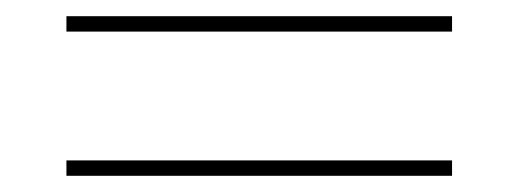

<svg xmlns="http://www.w3.org/2000/svg" viewBox="-20 -424 640 237"><path d="M62 -385V-404H538V-385ZM62 -207V-226H538V-207Z"/></svg>

Font: Plexus Sans Thin
Style: Regular
Weight: 250
Version: Version 2.001;PS 002.001;hotconv 1.0.70;makeotf.lib2.5.58329